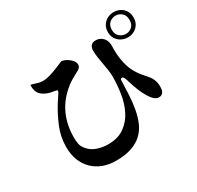

<svg xmlns="http://www.w3.org/2000/svg" viewBox="-188 -1071 1375 1342"><g transform="rotate(-30 500.0 -400.5)"><path d="M780 -753Q780 -786 795.5 -809Q811 -832 834 -843.5Q857 -855 883.5 -855Q910 -855 933 -844Q956 -833 971.5 -810Q987 -787 987 -753Q987 -719 971.5 -696.5Q956 -674 933 -662.5Q910 -651 883.5 -651.5Q857 -652 834 -663.5Q811 -675 795.5 -697.5Q780 -720 780 -753ZM812 -753Q812 -717 834 -698.5Q856 -680 883 -679.5Q910 -679 932 -697Q954 -715 954 -753Q954 -790 932 -808.5Q910 -827 883 -827Q856 -827 834 -808.5Q812 -790 812 -753ZM695 -424Q693 -421 693 -413Q691 -355 688 -297.5Q685 -240 675.5 -188Q666 -136 647.5 -92Q629 -48 595.5 -15.5Q562 17 510 35.5Q458 54 383 54Q324 54 277 36Q230 18 196 -16Q162 -50 144 -97Q126 -144 126 -203Q126 -284 157 -359Q188 -434 230 -501Q232 -505 239 -515Q246 -525 253.5 -536.5Q261 -548 267 -557.5Q273 -567 273 -570Q273 -575 272.5 -576.5Q272 -578 267 -580Q256 -583 245 -584.5Q234 -586 223 -588Q178 -599 152 -623.5Q126 -648 126 -696Q126 -698 126.5 -701.5Q127 -705 129 -705Q132 -705 139.5 -702.5Q147 -700 151 -699Q167 -694 182.5 -689.5Q198 -685 215 -685Q244 -685 273.5 -693.5Q303 -702 330 -713Q333 -714 343.5 -718.5Q354 -723 365.5 -727.5Q377 -732 386 -736Q395 -740 396 -740Q409 -740 424.5 -733Q440 -726 454 -715Q468 -704 477.5 -690.5Q487 -677 487 -663Q487 -652 484 -646Q481 -640 473 -633Q465 -626 455.5 -621.5Q446 -617 437 -612Q418 -602 400 -591Q382 -580 365 -567Q284 -504 245 -420.5Q206 -337 206 -235Q206 -206 210 -183.5Q214 -161 233 -137Q261 -102 304 -87.5Q347 -73 390 -73Q471 -73 522.5 -110Q574 -147 603 -204.5Q632 -262 643 -332Q654 -402 654 -467Q654 -495 649.5 -523.5Q645 -552 640 -580Q635 -608 630.5 -636Q626 -664 626 -693Q626 -718 638.5 -732.5Q651 -747 677 -747Q704 -747 725.5 -730Q747 -713 753 -687Q758 -669 756.5 -650Q755 -631 756 -613Q758 -545 776 -487Q794 -429 839 -376Q853 -359 865.5 -345.5Q878 -332 887 -317Q896 -302 901.5 -284.5Q907 -267 907 -244Q907 -233 905.5 -221.5Q904 -210 899 -201Q894 -192 885.5 -186Q877 -180 863 -180Q837 -180 815 -206.5Q793 -233 775.5 -269Q758 -305 746 -341.5Q734 -378 728 -398Q726 -403 723.5 -410Q721 -417 717.5 -422Q714 -427 708 -428.5Q702 -430 695 -424Z"/></g></svg>

Font: SoukouMincho
Style: Regular
Weight: 400
Designer: Dr. Ken Lunde (project architect, glyph set definition & overall production); Masataka HATTORI  (production & ideograph 
Foundry: Adobe Systems Incorporated
Version: Version 1.00